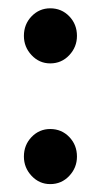

<svg xmlns="http://www.w3.org/2000/svg" viewBox="-20 -446 248 474"><path d="M104 8.5Q77 8.5 58 -11.8Q39 -32 39 -59.5Q39 -88 58 -107.8Q77 -127.5 104 -127.5Q132 -127.5 151 -107.8Q170 -88 170 -59.5Q170 -32 151 -11.8Q132 8.5 104 8.5ZM104 -289.5Q77 -289.5 58 -309.8Q39 -330 39 -357.5Q39 -386 58 -405.8Q77 -425.5 104 -425.5Q132 -425.5 151 -405.8Q170 -386 170 -357.5Q170 -330 151 -309.8Q132 -289.5 104 -289.5Z"/></svg>

Font: Fraunces 72pt
Style: Regular
Weight: 400
Version: Version 1.000;[0bf87f6ff]